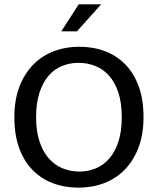

<svg xmlns="http://www.w3.org/2000/svg" viewBox="-20 -854 726 883"><path d="M345 -639Q409 -639 463 -618.5Q517 -598 556.5 -557.5Q596 -517 618 -456.5Q640 -396 640 -315Q640 -236 617 -175.5Q594 -115 554 -74Q514 -33 459.5 -12Q405 9 341 9Q277 9 223 -11.5Q169 -32 129.5 -72.5Q90 -113 68 -173.5Q46 -234 46 -315Q46 -394 69 -454.5Q92 -515 132 -556Q172 -597 226.5 -618Q281 -639 345 -639ZM146 -315Q146 -251 161.5 -204Q177 -157 204 -126Q231 -95 267.5 -80Q304 -65 345 -65Q386 -65 421.5 -80Q457 -95 483.5 -126Q510 -157 525 -204Q540 -251 540 -315Q540 -381 524.5 -428Q509 -475 482 -505.5Q455 -536 418.5 -550.5Q382 -565 341 -565Q300 -565 264 -550Q228 -535 202 -504Q176 -473 161 -426Q146 -379 146 -315ZM334 -710H262L342 -834H445Z"/></svg>

Font: Mukta Mahee
Style: Regular
Weight: 400
Designer: Shuchita Grover, Noopur Datye, Girish Dalvi, Yashodeep Gholap
Foundry: Ek Type
Version: Version 2.538;PS 1.000;hotconv 16.6.51;makeotf.lib2.5.65220;